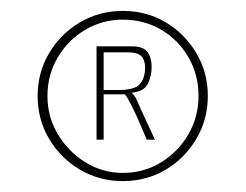

<svg xmlns="http://www.w3.org/2000/svg" viewBox="-20 -611 451 352"><path d="M205 -279Q162 -279 126.5 -300Q91 -321 70 -356.5Q49 -392 49 -435Q49 -478 70 -513.5Q91 -549 126.5 -570Q162 -591 205 -591Q249 -591 284 -570Q319 -549 340 -513.5Q361 -478 361 -435Q361 -392 340 -356.5Q319 -321 284 -300Q249 -279 205 -279ZM205 -294Q244 -294 275.5 -313.5Q307 -333 325.5 -365Q344 -397 344 -435Q344 -474 325.5 -506Q307 -538 275.5 -556.5Q244 -575 205 -575Q168 -575 136.5 -556.5Q105 -538 86 -506Q67 -474 67 -435Q67 -397 86 -365Q105 -333 136.5 -313.5Q168 -294 205 -294ZM157 -355V-526H222Q243 -526 250.5 -515.5Q258 -505 258 -488Q258 -472 251 -457.5Q244 -443 221 -441Q226 -438 231.5 -426Q237 -414 239 -409L264 -355H249Q244 -367 236.5 -384.5Q229 -402 221.5 -417Q214 -432 209 -438H170V-355ZM170 -446H198Q227 -446 236.5 -457Q246 -468 246 -487Q246 -501 239 -508Q232 -515 216 -515H170Z"/></svg>

Font: Alumni Sans Thin Thin
Style: Regular
Weight: 250
Version: Version 1.018